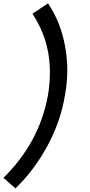

<svg xmlns="http://www.w3.org/2000/svg" viewBox="-39 -902 522 1118"><path d="M150 -822 240.5 -882.5Q314 -775 340 -632Q366.5 -488.5 338.5 -343.5Q315 -198 238.5 -55Q161 89 51 195L-19 133.5Q189 -71 239.5 -343.5Q262.5 -476 241.8 -594.8Q221 -713.5 150 -822Z"/></svg>

Font: Russisch Sans SemiBold
Style: Italic
Weight: 600
Width: 4
Italic angle: -10°
Designer: Michael Sharanda (font) & Cristiano Sobral (main changes)
Foundry: Michael Sharanda
Version: Version 2.00;September 8, 2020;FontCreator 13.0.0.2681 64-bi